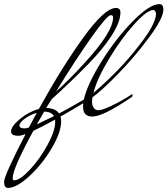

<svg xmlns="http://www.w3.org/2000/svg" viewBox="-228 -554 819 939"><path d="M179 -49Q106 -5 68 16Q71 26 71 40Q71 93 24.5 171.5Q-22 250 -84.5 307.5Q-147 365 -189 365Q-208 365 -208 335Q-208 305 -103 102Q-125 110 -138 110Q-174 110 -174 89Q-174 64 -130.5 28Q-87 -8 -38 -21Q74 -224 179 -369.5Q284 -515 339 -515Q361 -515 361 -493Q361 -447 318 -380Q275 -313 204 -241Q115 -150 26 -70Q23 -67 -2 -26Q43 -25 61 1Q121 -31 182 -67Q199 -142 269 -254Q339 -366 421.5 -450Q504 -534 552 -534Q571 -534 571 -507Q571 -465 500.5 -370Q430 -275 349 -192Q268 -109 224 -78Q222 -62 222 -56.5Q222 -51 223 -44Q224 -37 231 -26Q238 -15 254.5 -15Q271 -15 313 -34.5Q355 -54 387 -74L419 -94Q420 -92 420 -86Q420 -80 411 -76Q276 16 223 16Q178 16 178 -33ZM535 -483Q534 -505 522 -505Q491 -505 428 -435Q365 -365 306 -267.5Q247 -170 229 -100Q271 -134 337 -200Q403 -266 467 -351Q531 -436 535 -483ZM-166 317Q-166 328 -159 328Q-131 328 -82.5 276.5Q-34 225 4 155.5Q42 86 42 42Q42 35 41 31Q-36 73 -65 86Q-166 271 -166 317ZM325 -468Q325 -480 314 -480Q295 -479 217 -368.5Q139 -258 46 -106Q108 -161 181 -241Q325 -397 325 -468ZM-107 74Q-103 74 -87 70L-48 -2Q-81 7 -107 26.5Q-133 46 -133 60Q-133 74 -107 74ZM-48 54Q-40 51 36 14Q23 -8 -12 -8Q-19 4 -31 25Q-43 46 -48 54Z"/></svg>

Font: Mr De Haviland
Style: Regular
Weight: 400
Designer: Alejandro Paul
Foundry: Alejandro Paul
Version: Version 1.000